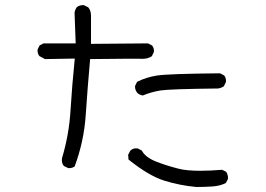

<svg xmlns="http://www.w3.org/2000/svg" viewBox="-20 -727 1040 752"><path d="M865.2 -409.2Q865.2 -422.9 857.9 -431.6L841.8 -439.9Q638.2 -438 595.2 -431.2Q553.7 -424.8 517.1 -406.7L509.3 -391.1Q508.8 -389.6 508.8 -388.2Q508.8 -373.5 518.6 -362.3Q527.3 -355 539.1 -353Q572.3 -366.7 607.9 -372.6Q644.5 -378.4 833.5 -380.4Q845.7 -381.8 856.9 -389.2L864.7 -405.8Q865.2 -407.7 865.2 -409.2ZM250 -68.4Q263.2 -68.4 272.5 -75.2Q309.1 -173.8 315.9 -278.1Q322.8 -382.3 333 -495.6Q452.6 -497.1 489.5 -497.1Q526.4 -497.1 531.7 -496.8Q537.1 -496.6 538.6 -496.6Q559.1 -496.6 574.7 -506.8L582.5 -522.9Q583 -524.9 583 -528.8Q583 -532.7 581.3 -538.3Q579.6 -543.9 575.7 -548.8L559.6 -557.1L336.4 -555.2V-666Q336.4 -685.5 325.7 -698.2L309.1 -706.5Q307.1 -707 305.7 -707Q291.5 -707 281.2 -699.2Q273.9 -689.9 272 -677.2L276.4 -557.1H150.4L135.3 -549.3L127.4 -533.7Q127 -531.7 127 -530.3Q127 -516.6 134.3 -507.3L156.2 -495.6L272.9 -497.6Q262.2 -393.1 256.3 -296.1Q250.5 -199.2 223.1 -108.4Q222.2 -104 222.2 -100.1Q222.2 -86.4 230 -77.1L246.6 -68.8Q248.5 -68.4 250 -68.4ZM873 -29.3Q873 -43.5 865.7 -54.2L850.1 -62Q801.8 -58.1 764.6 -58.1Q710.4 -58.1 678.7 -66.4Q625.5 -80.1 586.4 -96.2Q547.9 -112.8 535.6 -137.2L520 -145.5Q516.6 -146 512.2 -146Q500 -146 490.2 -136.7L481.9 -120.6L483.4 -102.1Q562.5 -38.6 623.3 -19.5Q684.1 -0.5 749.5 5.4Q780.3 5.4 811 3.4Q841.8 1.5 864.7 -10.3L872.6 -25.9Q873 -27.8 873 -29.3Z"/></svg>

Font: NaikaiFont
Style: Light
Weight: 300
Version: Version 1.89